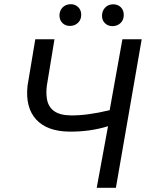

<svg xmlns="http://www.w3.org/2000/svg" viewBox="-20 -899 709 919"><path d="M100.6 0ZM658.2 -710.9 534.7 0H442.9L497.1 -294.9Q410.6 -268.1 312.5 -269Q205.1 -270 152.8 -327.4Q100.6 -384.8 111.8 -488.8L148.9 -710.9H240.7L204.1 -488.3Q200.2 -454.6 204.1 -428.7Q215.8 -348.1 316.9 -346.7Q395.5 -345.2 504.9 -371.6L565.9 -710.9ZM264.6 -825.7Q265.1 -848.1 279.3 -863Q293.5 -877.9 316.9 -878.9Q339.4 -879.4 354.2 -865Q369.1 -850.6 368.7 -827.6Q368.7 -805.2 354 -790.5Q339.4 -775.9 316.4 -774.9Q293.5 -774.4 279.1 -788.6Q264.6 -802.7 264.6 -825.7ZM468.3 -824.7Q468.8 -847.2 482.9 -862.3Q497.1 -877.4 520 -878.4Q543.5 -878.9 558.1 -864.5Q572.8 -850.1 572.3 -826.7Q572.3 -803.7 557.6 -789.3Q543 -774.9 520 -773.9Q497.6 -773.4 482.7 -787.6Q467.8 -801.8 468.3 -824.7Z"/></svg>

Font: Roboto
Style: Italic
Weight: 400
Italic angle: -12°
Designer: Google
Version: Version 2.134; 2016; ttfautohint (v1.6)